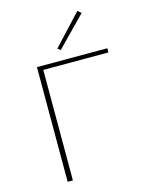

<svg xmlns="http://www.w3.org/2000/svg" viewBox="-132 -982 821 1064"><g transform="rotate(-15 279.0 -450.5)"><path d="M273 -715 257 -728 418 -901 438 -884ZM525 -634H151V0H121V-658H525Z"/></g></svg>

Font: Ysabeau SC Extralight
Style: Regular
Weight: 200
Designer: Christian Thalmann (Catharsis Fonts)
Version: Version 0.003